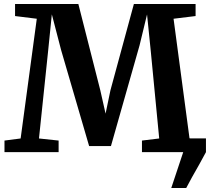

<svg xmlns="http://www.w3.org/2000/svg" viewBox="-20 -763 1054 963"><path d="M839 180 899 0 892 -69H1013V0Q998 29 979.2 62Q960.5 95 943 126Q925.5 157 914 180ZM83.5 -68.5 164.5 -669 55.5 -682.5V-743H373L483 -310.5L509.5 -193L534 -310.5L651.5 -743H961V-682.5L850.5 -669L930.5 -69.5L1011 -58V0H692V-58L778.5 -68.5L736 -508.5L717.5 -690.5L680 -535.5L536.5 -30.5H427L286.5 -512L240 -691L221.5 -508.5L175.5 -68.5L274 -58V0H2.5V-58Z"/></svg>

Font: Merriweather 24pt
Style: Bold
Weight: 700
Designer: Eben Sorkin
Foundry: Eben Sorkin
Version: Version 2.100